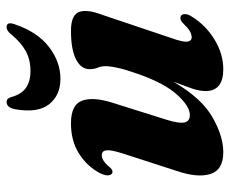

<svg xmlns="http://www.w3.org/2000/svg" viewBox="-78 -610 698 583"><g transform="rotate(-90 271.5 -319.0)"><path d="M508.5 -120.5Q518 -120.5 519.5 -110.2Q521 -100 513 -87.5Q486.5 -44 442.5 -17.2Q398.5 9.5 352 9.5Q286 9.5 286 -44.5Q286 -64 295 -89.2Q304 -114.5 314.5 -142Q264.5 -56.5 206.8 -23.5Q149 9.5 100.5 9.5Q46.5 9.5 34.2 -29.5Q22 -68.5 43 -130.5L97 -297.5Q108 -332 106 -345.8Q104 -359.5 91.5 -359.5Q83.5 -359.5 74.5 -354Q65.5 -348.5 53 -333.5Q45.5 -326 40.5 -327Q33 -327 30.5 -336.8Q28 -346.5 36.5 -364.5Q56.5 -403 95.2 -428Q134 -453 188 -453Q244.5 -453 256.8 -419.2Q269 -385.5 251 -328.5L198.5 -161.5Q187 -124 190.8 -108Q194.5 -92 213.5 -92Q239 -92 273.8 -129.5Q308.5 -167 337 -246.5Q350.5 -284.5 356 -308.8Q361.5 -333 361.5 -348Q361.5 -361.5 357 -372Q352.5 -382.5 352.5 -396.5Q352.5 -422.5 382.5 -437.8Q412.5 -453 469 -453Q516 -453 525.8 -429.2Q535.5 -405.5 517.5 -358L447 -148.5Q434.5 -113.5 436 -100Q437.5 -86.5 450 -86.5Q458 -86.5 468 -92.2Q478 -98 495 -115.5Q502.5 -121.5 508.5 -120.5ZM347 -576Q381.5 -576 407.8 -590.5Q434 -605 458.5 -635Q469.5 -648.5 480 -648.5Q498 -648.5 488.5 -623Q465.5 -555 420.2 -520Q375 -485 323.5 -485Q272.5 -485 245.5 -520Q218.5 -555 231 -623.5Q236 -648.5 253 -648.5Q263.5 -648.5 267.5 -635Q276 -603.5 295.8 -589.8Q315.5 -576 347 -576Z"/></g></svg>

Font: Fraunces 144pt Soft
Style: Bold Italic
Weight: 700
Italic angle: -16°
Version: Version 1.000;[b76b70a41]